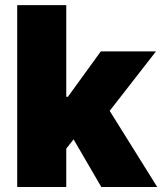

<svg xmlns="http://www.w3.org/2000/svg" viewBox="-20 -748 649 768"><path d="M224.6 -127.4V-360.8H251.5L383.3 -542.5H604L382.3 -257.8H327.1ZM48.8 0V-727.5H245.1V0ZM385.3 0 260.7 -213.9 388.2 -353.5 608.9 0Z"/></svg>

Font: Inter 16pt Black
Style: Regular
Weight: 900
Version: Version 4.001;git-66647c0bb